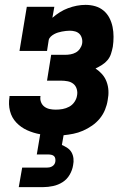

<svg xmlns="http://www.w3.org/2000/svg" viewBox="-20 -548 540 788"><path d="M57 220 71 140H171Q177 140 182.5 139Q188 138 193.5 135Q199 132 202.5 127Q206 122 207 116Q208 110 207 103.5Q206 97 202 93Q198 89 191.5 87.5Q185 86 179 86H131L145 3Q117 -2 91.5 -13.5Q66 -25 47 -45Q28 -65 21 -92.5Q14 -120 19 -150V-154H146V-152Q144 -140 148.5 -128.5Q153 -117 162.5 -110Q172 -103 184 -100.5Q196 -98 209 -98Q223 -98 237 -100.5Q251 -103 264 -110Q277 -117 285.5 -129.5Q294 -142 296 -155Q299 -169 295 -182.5Q291 -196 281 -204Q271 -212 257.5 -214.5Q244 -217 230 -217H173L190 -323H247Q258 -323 269.5 -325Q281 -327 291 -332.5Q301 -338 308 -348Q315 -358 317 -369Q319 -380 316 -391Q313 -402 306 -409Q299 -416 288.5 -419Q278 -422 266 -422Q259 -422 250.5 -421Q242 -420 234 -418.5Q226 -417 218 -414.5Q210 -412 202.5 -408Q195 -404 188.5 -398Q182 -392 180 -384L173 -339H60L90 -520H203L195 -475Q210 -488 226 -498Q242 -508 259.5 -514.5Q277 -521 295 -524.5Q313 -528 331 -528Q352 -528 371 -522.5Q390 -517 405 -504.5Q420 -492 429 -474.5Q438 -457 442 -437.5Q446 -418 446 -397Q446 -376 443 -356Q440 -341 435.5 -327Q431 -313 421.5 -301.5Q412 -290 398.5 -281.5Q385 -273 372 -267Q387 -257 399 -243.5Q411 -230 417.5 -212.5Q424 -195 425 -176Q426 -157 422 -137Q419 -117 411 -97.5Q403 -78 389.5 -61.5Q376 -45 358 -32.5Q340 -20 320.5 -11.5Q301 -3 281 1Q261 5 241 7L234 47Q246 52 257 59.5Q268 67 274 78Q280 89 281.5 102.5Q283 116 280 130Q277 150 266 169Q255 188 237 199.5Q219 211 198 215.5Q177 220 157 220Z"/></svg>

Font: Iosevka Curly Slab Heavy
Style: Italic
Weight: 900
Italic angle: -9°
Monospace: yes
Designer: Belleve Invis
Foundry: Belleve Invis
Version: Version 22.1.2; ttfautohint (v1.8.4)